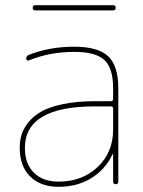

<svg xmlns="http://www.w3.org/2000/svg" viewBox="-20 -710 552 740"><path d="M116 -670Q106 -670 106 -680Q106 -690 116 -690H416Q426 -690 426 -680Q426 -670 416 -670ZM416 -210V-291Q416 -300 407 -300H346Q76 -300 76 -140Q76 -79 110.5 -44.5Q145 -10 206 -10Q297 -10 356.5 -66.5Q416 -123 416 -210ZM407 -320Q416 -320 416 -329V-370Q416 -447 382.5 -478.5Q349 -510 266 -510Q171 -510 91 -477Q87 -476 84 -478Q81 -480 81 -484Q81 -495 92 -499Q172 -530 266 -530Q358 -530 397 -493Q436 -456 436 -370V-10Q436 0 426 0Q416 0 416 -10V-115Q416 -116 415 -116Q413 -116 413 -114Q386 -57 332 -23.5Q278 10 206 10Q136 10 96 -30Q56 -70 56 -140Q56 -167 63 -190.5Q70 -214 89.5 -238.5Q109 -263 140 -280.5Q171 -298 224 -309Q277 -320 346 -320Z"/></svg>

Font: Rounded Mplus 1c Thin
Style: Regular
Weight: 250
Version: Version 1.059.20150529